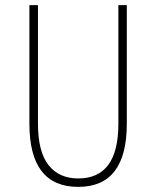

<svg xmlns="http://www.w3.org/2000/svg" viewBox="-20 -720 610 751"><path d="M286 11Q95 11 95 -236V-700H128.5V-237Q128.5 -126.5 169.8 -74.2Q211 -22 286 -22Q443 -22 443 -235.5V-700H476V-236Q476 11 286 11Z"/></svg>

Font: League Mono Narrow Thin
Style: Regular
Weight: 100
Width: 3
Designer: Tyler Finck
Foundry: The League of Moveable Type / Tyler Finck
Version: Version 2.210